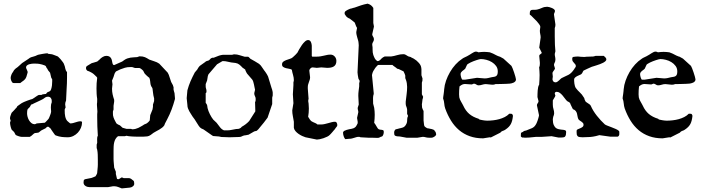

<svg xmlns="http://www.w3.org/2000/svg" viewBox="-20 -755 3872 1056"><path d="M239.3 -57.6Q237.3 -56.6 233.2 -52Q229 -47.4 226.6 -47.4L208 -38.1Q207 -37.6 204.8 -35.9Q202.6 -34.2 200 -32Q197.3 -29.8 195.3 -28.1Q193.4 -26.4 192.9 -26.4Q191.9 -25.9 189.2 -25.4Q186.5 -24.9 183.3 -24.4Q180.2 -23.9 177.5 -23.7Q174.8 -23.4 173.3 -23.4Q169.4 -22.5 166.3 -20Q163.1 -17.6 159.9 -14.4Q156.7 -11.2 152.8 -8.1Q148.9 -4.9 144 -2.4H97.7Q95.2 -2.4 91.1 -3.4Q86.9 -4.4 82.3 -5.9Q77.6 -7.3 73.2 -9.3Q68.8 -11.2 66.4 -12.7Q66.4 -13.7 63.7 -17.3Q61 -21 60.5 -23.4Q59.6 -24.4 59.1 -25.9Q57.6 -27.3 57.6 -28.8L44.4 -41.5Q40.5 -49.3 37.8 -61.3Q35.2 -73.2 35.2 -81.1L38.6 -91.3L35.2 -101.6V-107.4Q35.2 -109.9 36.4 -114Q37.6 -118.2 39.1 -122.3Q40.5 -126.5 42 -130.1Q43.5 -133.8 44.4 -135.3Q44.9 -135.7 48.1 -138.9Q51.3 -142.1 55.2 -146.2Q59.1 -150.4 62.3 -153.8Q65.4 -157.2 66.4 -158.7Q66.9 -158.7 70.1 -162.1Q73.2 -165.5 73.2 -166.5L74.2 -168.5Q74.7 -169.4 74.7 -170.4Q83 -175.8 90.8 -181.9Q98.6 -188 108.4 -192.4Q108.9 -192.9 115.5 -195.6Q122.1 -198.2 130.1 -201.4Q138.2 -204.6 146 -207Q153.8 -209.5 157.7 -210.4Q162.6 -212.9 168 -216.8Q173.3 -220.7 178.5 -224.1Q183.6 -227.5 188 -230.2Q192.4 -232.9 195.3 -232.9H208Q208.5 -232.9 210.9 -234.4Q211.9 -234.9 213.4 -235.8Q215.3 -236.3 222.9 -237.3Q230.5 -238.3 232.9 -238.3L239.3 -246.6Q242.7 -248.5 246.1 -249.8Q249.5 -251 252.4 -252.4Q255.4 -253.9 257.6 -256.6Q259.8 -259.3 261.2 -264.2Q264.6 -274.4 265.9 -285.9Q267.1 -297.4 267.1 -307.6V-318.4Q267.1 -319.3 264.2 -323.7Q261.2 -328.1 261.2 -330.1L255.4 -355L244.6 -368.2L239.3 -378.4Q237.3 -379.4 235.4 -383.3Q233.4 -387.2 232.9 -389.6Q231.9 -392.6 225.6 -395.3Q219.2 -397.9 211.4 -400.1Q203.6 -402.3 196 -403.6Q188.5 -404.8 185.5 -404.8Q184.6 -404.8 178 -405Q171.4 -405.3 167 -405.3Q162.6 -405.3 155 -404.5Q147.5 -403.8 140.6 -401.6Q133.8 -399.4 128.7 -395.5Q123.5 -391.6 123.5 -385.3V-380.9Q124 -379.9 125.5 -376.7Q127 -373.5 128.4 -369.9Q129.9 -366.2 131.1 -363Q132.3 -359.9 132.3 -358.9Q132.3 -356.9 131.1 -353.3Q129.9 -349.6 128.9 -345.7Q125.5 -330.1 119.6 -321.8Q113.8 -313.5 101.1 -305.7L95.2 -301.3Q93.3 -299.8 91.8 -298.3H54.7Q50.3 -298.3 47.4 -301.8Q44.4 -305.2 42.5 -309.8Q40.5 -314.5 39.6 -319.1Q38.6 -323.7 38.6 -326.2Q38.6 -329.1 39.6 -334Q40.5 -338.9 42.5 -343.5Q44.4 -348.1 46.6 -352.3Q48.8 -356.4 51.3 -358.9Q52.7 -362.3 54.7 -364.7Q55.7 -367.2 56.9 -368.7Q58.1 -370.1 58.6 -370.6L66.4 -378.4Q77.1 -385.3 84.5 -392.6Q91.8 -399.9 101.6 -408.2L135.7 -430.7Q140.6 -435.1 144.8 -437.3Q148.9 -439.5 153.3 -440.9Q157.7 -442.4 162.4 -443.4Q167 -444.3 173.3 -446.8Q173.8 -446.8 176 -447.8Q178.2 -448.7 180.7 -450Q183.1 -451.2 185.5 -452.1Q188 -453.1 189 -453.6Q191.4 -454.1 198.5 -455.6Q205.6 -457 213.6 -458.5Q221.7 -460 229 -460.9Q236.3 -461.9 239.3 -461.9Q241.7 -461.9 243.9 -460.2Q246.1 -458.5 247.1 -458.5Q248.5 -458.5 251.5 -458.3Q254.4 -458 257.6 -457.5Q260.7 -457 263.4 -456.8Q266.1 -456.5 267.1 -456.1Q270 -455.1 274.9 -453.4Q279.8 -451.7 284.7 -449.7Q289.6 -447.8 293.5 -446.3Q297.4 -444.8 298.3 -444.3Q298.8 -443.8 300.8 -441.9Q302.7 -439.9 305.4 -437.3Q308.1 -434.6 310.5 -432.1Q313 -429.7 314 -428.2Q319.3 -420.4 325 -414.1Q330.6 -407.7 333 -399.4Q335.4 -394.5 336.7 -388.9Q337.9 -383.3 339.1 -377.9Q340.3 -372.6 342.3 -367.7Q344.2 -362.8 348.6 -358.9V-328.6Q348.6 -296.4 346.4 -265.4Q344.2 -234.4 343.3 -201.7Q341.3 -196.8 339.8 -192.1Q338.4 -187.5 338.4 -181.6Q338.4 -177.2 339.6 -171.9Q340.8 -166.5 340.8 -164.1L336.4 -154.8Q335.9 -152.8 335.9 -150.9V-145.5Q335.9 -138.2 336.4 -129.9Q336.9 -121.6 338.9 -113.3Q340.8 -105 344.5 -97.7Q348.1 -90.3 355 -85.4Q357.4 -83.5 361.6 -79.8Q365.7 -76.2 367.7 -76.2H369.6Q374.5 -76.2 380.9 -77.9Q387.2 -79.6 394 -81.8Q400.9 -84 408 -85.9Q415 -87.9 421.9 -87.9Q431.2 -87.9 431.2 -82Q431.2 -66.4 425 -51.8Q418.9 -37.1 408.2 -25.6Q397.5 -14.2 383.3 -7.1Q369.1 0 352.5 0Q335.9 0 320.3 -1.7Q304.7 -3.4 286.1 -10.3L282.7 -12.7Q281.7 -13.7 278.1 -18.8Q274.4 -23.9 270.3 -29.8Q266.1 -35.6 262.7 -40.8Q259.3 -45.9 258.8 -47.4L247.1 -57.6H243.7ZM128.9 -130.9Q128.9 -123 131.6 -112.8Q134.3 -102.5 139.6 -93.5Q145 -84.5 152.8 -78.1Q160.6 -71.8 170.4 -71.8Q172.4 -71.8 173.8 -72.3Q175.3 -72.8 182.1 -76.2L226.6 -80.1Q228 -81.1 231.2 -84.2Q234.4 -87.4 237.5 -90.8Q240.7 -94.2 243.4 -97.2Q246.1 -100.1 247.1 -101.6Q247.6 -101.6 248.8 -104.5Q250 -107.4 252 -111.8Q253.9 -116.2 255.6 -121.1Q257.3 -126 258.8 -129.9Q259.8 -132.3 260.5 -137.2Q261.2 -142.1 261.2 -142.6Q260.7 -147.9 260.3 -153.3Q259.8 -158.7 259.8 -164.1Q259.8 -168.9 260.3 -173.1Q260.7 -177.2 261.2 -181.6L264.6 -192.4V-201.2Q264.6 -209.5 259.3 -216.3Q253.9 -223.1 243.7 -223.1Q235.4 -223.1 229.7 -219.5Q224.1 -215.8 216.8 -210.4Q214.4 -209 207 -205.3Q199.7 -201.7 191.7 -198Q183.6 -194.3 176.5 -190.9Q169.4 -187.5 167 -186.5L157.7 -181.6Q156.7 -181.6 153.8 -180.7Q150.9 -179.7 150.9 -179.2L144 -166.5L132.3 -154.8Q129.9 -149.4 129.4 -142.3Q128.9 -135.3 128.9 -130.9Z M601.1 269.5 573.2 274.4H474.1Q468.3 274.4 462.2 272.9Q456.1 271.5 450.9 268.3Q445.8 265.1 442.6 260.3Q439.5 255.4 439.5 248.5Q439.5 241.7 440.7 237.1Q441.9 232.4 448.7 230.5L483.4 223.6Q486.8 222.7 489.7 221.2Q492.2 220.2 494.9 219.2Q497.6 218.3 499 217.3Q501 217.3 503.4 215.8Q504.4 215.3 505.4 214.4Q507.8 211.4 511.2 204.8Q514.6 198.2 514.6 195.3Q514.6 194.3 515.1 188.7Q515.6 183.1 516.4 176Q517.1 168.9 517.6 162.1Q518.1 155.3 518.1 151.4V125Q518.1 110.4 517.6 95.9Q517.1 81.5 514.6 68.4L511.7 59.1V40.5L514.6 30.3L514.2 10.3Q514.2 4.9 514.9 0.2Q515.6 -4.4 518.1 -8.3Q516.1 -34.7 515.4 -59.8Q514.6 -85 514.6 -110.8V-126.5L515.6 -140.1Q515.6 -140.6 515.6 -141.6Q515.6 -142.6 515.4 -146Q515.1 -149.4 514.6 -156.7Q514.2 -164.1 513.2 -176.8Q513.2 -180.7 513.2 -184.1Q513.2 -187.5 514.2 -191.9L514.6 -210.9Q512.2 -225.1 511.5 -239.3Q510.7 -253.4 510.7 -268.6Q510.7 -282.7 511.5 -297.1Q512.2 -311.5 514.6 -327.1L511.7 -332Q510.3 -333 507.6 -335.7Q504.9 -338.4 502.4 -340.8Q499.5 -343.8 495.6 -347.2Q494.1 -348.6 490.7 -351.1Q487.3 -353.5 482.9 -356Q478.5 -358.4 474.4 -360.4Q470.2 -362.3 468.3 -363.3Q465.3 -364.3 463.6 -364.5Q461.9 -364.7 460.9 -365.7Q453.1 -371.6 453.1 -379.4Q453.1 -380.4 453.1 -383.1Q453.1 -385.7 454.1 -386.7Q455.1 -388.2 455.6 -389.4Q456.1 -390.6 458.5 -392.1L483.4 -407.2Q484.9 -407.7 486.8 -408.2Q488.3 -408.7 489.7 -409.2Q491.2 -409.7 492.2 -409.7L514.6 -416.5L527.3 -427.2Q534.2 -435.5 544.7 -441.7Q555.2 -447.8 564.5 -447.8Q575.2 -447.8 581.3 -444.1Q587.4 -440.4 590.8 -434.6Q594.2 -428.7 595.5 -422.4Q596.7 -416 597.9 -410.2Q599.1 -404.3 601.3 -400.6Q603.5 -397 607.9 -397L651.9 -416.5L663.6 -424.8Q671.9 -430.7 680.4 -433.6Q689 -436.5 697.8 -438Q706.5 -439.5 715.6 -439.7Q724.6 -439.9 734.4 -440.9L747.1 -445.3Q757.3 -445.3 764.4 -444.1Q771.5 -442.9 777.3 -440.4Q783.2 -438 788.6 -434.8Q793.9 -431.6 801.3 -427.2Q814.5 -421.9 828.9 -417.7Q843.3 -413.6 856 -404.8L902.3 -355.5L905.3 -349.6Q906.2 -347.2 907.5 -345.2Q908.7 -343.3 908.7 -342.3L921.4 -304.2L931.2 -286.1Q931.2 -283.2 932.6 -280.3L934.6 -276.4V-262.7Q935.1 -260.3 935.5 -258.3Q936 -256.3 936.5 -254.9Q937 -253.4 937 -252.4L939.9 -242.7Q940.4 -236.3 940.9 -230.5Q941.4 -225.1 941.9 -220Q942.4 -214.8 942.4 -210.9Q934.1 -180.2 923.8 -152.8Q913.6 -125.5 899.4 -98.6L887.2 -75.2L883.8 -65.9Q878.9 -58.6 871.8 -53Q864.7 -47.4 856.4 -42.5Q848.1 -37.6 839.8 -33.4Q831.5 -29.3 824.2 -24.4L808.6 -12.7Q799.8 -6.3 790 -4.9Q780.3 -3.4 769 -3.4H747.1Q739.3 -3.4 732.7 -3.4Q726.1 -3.4 719.2 -3.7Q712.4 -3.9 704.8 -4.4Q697.3 -4.9 688 -5.9L675.3 -8.3L667 -5.9H628.9Q619.6 1.5 614.7 10.5Q609.9 19.5 607.7 29.8Q605.5 40 605 51.3Q604.5 62.5 604.5 74.2V120.1Q604.5 124 605 131.3Q605.5 138.7 606.2 146.2Q606.9 153.8 607.4 159.7Q607.9 165.5 607.9 166.5L617.2 189.9V201.7L623 226.6Q623 229.5 626.5 230Q629.9 230.5 633.3 230.5L648.4 221.2H651.9L660.2 224.6H687Q692.4 224.6 697 226.6Q701.7 228.5 707.5 233.9Q713.9 237.8 715.8 241Q717.8 244.1 717.8 251L718.3 255.9Q718.3 263.7 710.9 269.8Q703.6 275.9 693.8 276.9L649.9 281.2Q640.1 277.3 629.6 273.4Q619.1 269.5 610.4 269.5ZM601.1 -130.9Q601.1 -124 601.6 -120.4Q602.1 -116.7 604.5 -108.9Q605.5 -105 608.2 -99.6Q610.8 -94.2 613.3 -89.4Q616.2 -84 619.6 -77.6Q619.6 -76.7 622.3 -74.7Q625 -72.8 628.4 -70.8Q631.8 -68.8 635 -67.4Q638.2 -65.9 639.2 -65.9L654.3 -52.2L675.3 -46.4H700.7L706.5 -43.9Q716.8 -43.9 725.1 -46.1Q733.4 -48.3 740.5 -51.5Q747.6 -54.7 753.9 -58.6Q760.3 -62.5 766.6 -65.9Q772.9 -71.3 779.5 -73Q786.1 -74.7 793 -81.1Q794.4 -82 796.1 -84Q797.9 -85.9 799.8 -87.9L803.7 -92.8L806.2 -121.6L818.8 -152.8L821.3 -168V-179.7L827.6 -199.2V-213.9Q822.8 -231.4 821.8 -243.9Q820.8 -256.3 818.8 -267.6Q817.9 -271 816.7 -272.9Q815.4 -274.9 814 -276.9Q812.5 -278.8 811.3 -281.5Q810.1 -284.2 808.6 -289.1Q807.6 -292.5 807.1 -297.6Q806.6 -302.7 805.9 -308.1Q805.2 -313.5 804.2 -318.4Q803.2 -323.2 801.3 -327.1Q799.8 -328.1 795.7 -331.3Q791.5 -334.5 787.4 -338.6Q783.2 -342.8 779.5 -346.4Q775.9 -350.1 774.9 -351.6L769 -363.3Q769 -364.3 767.1 -366.5Q765.1 -368.7 762.7 -370.8Q760.3 -373 757.3 -375.2Q754.4 -377.4 752.9 -378.4L747.1 -380.9H722.7L706.5 -386.2H698.2Q679.2 -386.2 667 -382.3Q654.8 -378.4 641.6 -373.5L625.5 -365.7Q619.6 -363.8 616.5 -360.4Q613.3 -356.9 611.3 -352.5Q609.4 -348.1 607.9 -343Q606.4 -337.9 604.5 -332L596.2 -311.5Q596.2 -306.2 597.4 -301.5Q598.6 -296.9 598.6 -291.5L596.2 -267.6Q596.2 -250.5 599.4 -236.1Q602.5 -221.7 607.9 -206.1V-195.8L604.5 -173.3V-152.8L601.1 -142.1Z M1010.7 -258.3Q1017.6 -284.2 1027.8 -307.9Q1038.1 -331.5 1051.3 -356.4L1064.9 -372.6L1070.8 -382.8Q1072.3 -385.3 1074.2 -387.2Q1075.7 -389.2 1077.1 -390.9Q1078.6 -392.6 1080.1 -393.6L1108.9 -414.1Q1111.3 -417 1114.3 -418.2Q1117.2 -419.4 1119.9 -420.2Q1122.6 -420.9 1125.5 -421.6Q1128.4 -422.4 1130.9 -424.8L1140.1 -434.1L1147.9 -437.5H1155.3L1181.6 -447.8Q1183.6 -448.7 1187.3 -449.7Q1190.9 -450.7 1194.8 -451.7Q1198.7 -452.6 1202.1 -453.1Q1205.6 -453.6 1207 -453.6H1256.8Q1261.2 -455.6 1264.4 -455.8Q1267.6 -456.1 1269.5 -456.1Q1283.7 -456.1 1297.9 -451.4Q1312 -446.8 1326.2 -442.9H1344.7Q1345.7 -442.9 1347.7 -441.2Q1349.6 -439.5 1352.1 -437L1357.4 -431.6Q1369.6 -424.8 1381.3 -418.2Q1393.1 -411.6 1404.8 -403.8Q1414.6 -396 1420.2 -386.5Q1425.8 -377 1433.1 -367.7Q1434.1 -366.7 1436.8 -363Q1439.5 -359.4 1442.4 -355Q1445.3 -350.6 1448 -346.2Q1450.7 -341.8 1451.7 -339.4L1454.6 -333.5L1473.6 -271Q1475.1 -268.1 1476.1 -264.2Q1477.1 -260.3 1478 -256.6Q1479 -252.9 1479.5 -249.8Q1480 -246.6 1480 -245.6V-230L1477.1 -217.8V-182.6L1451.7 -107.9Q1441.9 -94.7 1431.2 -80.8Q1420.4 -66.9 1409.7 -54.7Q1409.7 -54.2 1407.7 -52.2Q1404.8 -48.3 1400.9 -43.9Q1397 -39.6 1392.1 -35.6Q1391.1 -34.7 1386.5 -34.2Q1381.8 -33.7 1376.5 -31.2L1347.2 -14.2Q1346.2 -14.2 1343 -13.4Q1339.8 -12.7 1336.2 -12Q1332.5 -11.2 1329.1 -10.7Q1325.7 -10.3 1324.2 -10.3Q1315.4 -8.3 1309.8 -4.9Q1304.2 -1.5 1293.9 -1.5L1244.1 0Q1242.2 0 1235.8 -0.2Q1229.5 -0.5 1222.2 -0.7Q1214.8 -1 1208 -1.2Q1201.2 -1.5 1197.8 -1.5L1184.1 -4.4L1152.8 -6.8L1147.9 -9.3L1099.6 -43L1087.9 -48.3Q1079.1 -53.2 1073.2 -62.7Q1067.4 -72.3 1061.5 -81.1Q1056.2 -90.8 1050.5 -98.6Q1044.9 -106.4 1039.6 -113.3Q1035.2 -121.1 1030 -128.4Q1024.9 -135.7 1020.8 -143.6Q1016.6 -151.4 1013.7 -159.4Q1010.7 -167.5 1010.7 -177.2L1006.8 -215.3ZM1111.3 -189.5Q1115.2 -185.1 1116.9 -181.6Q1118.7 -178.2 1119.4 -175.3Q1120.1 -172.4 1120.4 -168.9Q1120.6 -165.5 1121.6 -160.6Q1125.5 -144.5 1134.3 -127Q1143.1 -109.4 1152.8 -97.2L1171.4 -79.6Q1181.2 -67.4 1189.9 -55.4Q1198.7 -43.5 1211.9 -38.1H1231.4Q1242.2 -38.1 1254.4 -40.8Q1266.6 -43.5 1278.8 -45.4Q1285.6 -45.4 1291 -46.1Q1296.4 -46.9 1304.2 -51.8L1310.1 -58.1Q1333.5 -70.8 1350.6 -89.4L1384.3 -142.6L1382.8 -193.4Q1385.3 -197.3 1385.7 -200.7Q1386.2 -204.1 1386.2 -210.9Q1386.2 -219.2 1382.3 -226.1Q1378.4 -232.9 1378.4 -242.7L1382.8 -261.2Q1381.3 -267.1 1379.9 -274.9Q1378.4 -282.7 1376.7 -290.8Q1375 -298.8 1372.8 -305.9Q1370.6 -313 1367.2 -317.4L1342.3 -346.2Q1340.8 -347.2 1338.6 -350.6Q1336.4 -354 1334.2 -358.4Q1332 -362.8 1330.3 -366.7Q1328.6 -370.6 1328.6 -372.6L1314 -382.8Q1305.2 -392.6 1296.4 -399.7Q1287.6 -406.7 1275.4 -408.7L1251.5 -411.6Q1238.8 -413.6 1229 -416.3Q1219.2 -418.9 1207 -418.9H1203.6L1173.8 -401.4L1126.5 -346.2Q1124.5 -340.8 1123 -336.4Q1121.6 -332 1121.6 -327.6L1119.1 -312.5L1111.3 -292.5V-279.8Q1111.3 -272.9 1113.5 -267.1Q1115.7 -261.2 1115.7 -253.4Q1115.7 -249.5 1115.2 -247.3Q1114.7 -245.1 1111.3 -242.7Z M1593.8 -187.5 1590.8 -236.3 1593.8 -287.1V-301.8Q1594.2 -304.2 1595.2 -307.6Q1596.2 -311 1596.2 -313.5Q1596.2 -327.6 1591.8 -342.5Q1587.4 -357.4 1585 -371.6Q1580.1 -375 1571 -376.5Q1562 -377.9 1553.2 -380.1Q1544.4 -382.3 1537.8 -386.7Q1531.2 -391.1 1531.2 -400.4Q1531.2 -410.6 1538.1 -415.8Q1544.9 -420.9 1554.4 -424.6Q1564 -428.2 1574 -431.2Q1584 -434.1 1590.3 -439.9Q1596.7 -445.3 1604.5 -453.1Q1612.3 -460.9 1615.7 -465.3Q1619.6 -473.1 1626.2 -484.9Q1632.8 -496.6 1640.6 -507.6Q1648.4 -518.6 1657.2 -526.6Q1666 -534.7 1674.8 -534.7Q1680.7 -534.7 1684.3 -531.5Q1688 -528.3 1690.2 -523.7Q1692.4 -519 1693.4 -513.7Q1694.3 -508.3 1694.8 -503.4V-446.8L1697.3 -443.4H1720.2Q1732.4 -443.4 1742.7 -445.1Q1752.9 -446.8 1762 -449Q1771 -451.2 1779.5 -452.9Q1788.1 -454.6 1797.9 -454.6Q1811.5 -454.6 1820.8 -444.3Q1830.1 -434.1 1830.1 -419.9Q1830.1 -408.7 1826.4 -401.4Q1822.8 -394 1815.9 -389.6Q1809.1 -385.3 1799.8 -383.5Q1790.5 -381.8 1779.3 -381.8L1747.1 -384.3L1722.7 -381.8L1699.2 -384.3Q1692.4 -384.3 1686.8 -378.2Q1681.2 -372.1 1681.2 -366.7L1685.5 -330.1Q1685.5 -323.2 1683.6 -316.9Q1681.6 -310.5 1679.2 -304Q1676.8 -297.4 1674.8 -290.5Q1672.9 -283.7 1672.9 -276.4V-267.6L1677.2 -210.9Q1675.8 -208 1675.5 -205.1Q1675.3 -202.1 1675.3 -197.8Q1675.3 -194.3 1676.3 -191.4Q1677.2 -188.5 1677.2 -186Q1678.7 -171.9 1678.7 -158.2Q1678.7 -146 1677.7 -134.8Q1676.8 -123.5 1674.8 -112.3Q1675.3 -111.8 1676.8 -109.6Q1678.2 -107.4 1679.9 -104.7Q1681.6 -102.1 1683.1 -99.4Q1684.6 -96.7 1685.5 -96.2Q1689.5 -90.3 1694.3 -87.4Q1699.2 -84.5 1704.3 -82.3Q1709.5 -80.1 1715.1 -77.6Q1720.7 -75.2 1726.1 -70.3H1744.6Q1755.9 -70.3 1766.1 -72.8Q1776.4 -75.2 1785.9 -77.9Q1795.4 -80.6 1804.4 -83Q1813.5 -85.4 1823.2 -85.4Q1829.1 -85.4 1832 -79.6Q1835 -73.7 1835 -68.4Q1835 -65.4 1834.7 -63.7Q1834.5 -62 1833.5 -60.5Q1832.5 -59.1 1830.8 -57.1Q1829.1 -55.2 1826.7 -51.8L1819.8 -42Q1818.4 -41 1815.2 -37.1Q1812 -33.2 1808.1 -28.6Q1804.2 -23.9 1800.3 -19.8Q1796.4 -15.6 1794.4 -13.7Q1789.6 -8.3 1779.8 -3.4Q1770 1.5 1759.3 5.1Q1748.5 8.8 1738.5 10.7Q1728.5 12.7 1722.7 12.7L1660.2 0Q1651.9 -2.4 1641.6 -7.3Q1631.3 -12.2 1621.8 -18.8Q1612.3 -25.4 1605.2 -33.7Q1598.1 -42 1596.2 -51.8V-85.4Q1593.8 -102.1 1590.6 -116.9Q1587.4 -131.8 1587.4 -147.9Z M1866.7 -26.9Q1866.7 -27.8 1869.1 -31.2Q1870.6 -32.7 1872.1 -34.7L1886.2 -40.5Q1894 -43 1900.6 -44.2Q1907.2 -45.4 1913.1 -46.4Q1918.9 -47.4 1924.3 -49.6Q1929.7 -51.8 1935.1 -56.6Q1936 -57.1 1938 -60.1Q1939.9 -63 1941.9 -66.4Q1943.8 -69.8 1945.3 -73Q1946.8 -76.2 1947.3 -77.6V-85.4L1943.8 -106.4L1950.7 -137.7Q1950.7 -144 1949 -149.2Q1947.3 -154.3 1947.3 -161.1Q1947.3 -162.1 1948.2 -165Q1949.2 -168 1950.2 -171.1Q1951.2 -174.3 1952.1 -177Q1953.1 -179.7 1953.1 -179.7L1950.7 -228Q1950.7 -242.7 1952.4 -255.1Q1954.1 -267.6 1955.6 -280.3V-298.3Q1955.6 -298.8 1956.8 -301.5Q1958 -304.2 1958 -308.1Q1958 -313.5 1954.6 -316.9Q1951.2 -320.3 1950.7 -326.2Q1949.2 -335.9 1947.8 -342.8Q1946.3 -349.6 1946.3 -357.4L1953.1 -505.9L1952.1 -518.6Q1951.7 -525.9 1949.5 -533.2Q1947.3 -540.5 1945.1 -548.1Q1942.9 -555.7 1941.2 -563.2Q1939.5 -570.8 1939.5 -578.6L1943.8 -601.6Q1942.4 -603 1940.2 -607.4Q1938 -611.8 1936.3 -616.7Q1934.6 -621.6 1932.9 -626Q1931.2 -630.4 1930.2 -631.8L1903.8 -652.3Q1899.4 -653.3 1897.9 -654.8Q1892.6 -657.7 1889.9 -659.7Q1887.2 -661.6 1885.5 -663.6Q1883.8 -665.5 1881.8 -668.5Q1879.9 -671.4 1876 -677.2Q1875.5 -679.7 1875.5 -680.4Q1875.5 -681.2 1875.5 -683.6Q1875.5 -685.5 1876 -687.7Q1876.5 -689.9 1877.9 -690.9Q1879.4 -693.4 1883.8 -696Q1888.2 -698.7 1892.8 -701.2Q1897.5 -703.6 1901.4 -705.1Q1905.3 -706.5 1905.8 -707Q1906.2 -707 1908.7 -707.5Q1911.1 -708 1913.8 -708.7Q1916.5 -709.5 1918.9 -710.2Q1921.4 -710.9 1921.9 -711.4Q1922.4 -711.4 1926.5 -712.2Q1930.7 -712.9 1932.1 -713.9Q1949.2 -720.2 1965.6 -725.6Q1981.9 -731 2002 -734.9Q2013.2 -731.4 2020 -726.3Q2026.9 -721.2 2033.2 -711.4V-629.4Q2033.2 -628.4 2033.7 -625.5Q2034.2 -622.6 2034.9 -619.1Q2035.6 -615.7 2036.1 -612.5Q2036.6 -609.4 2036.6 -608.4L2027.3 -566.9Q2027.3 -562.5 2028.8 -559.3Q2030.3 -556.2 2032 -553.2Q2033.7 -550.3 2035.2 -547.1Q2036.6 -543.9 2036.6 -539.6Q2036.6 -530.8 2032 -524.4Q2027.3 -518.1 2027.3 -510.3V-508.3Q2028.8 -501.5 2029.1 -494.9Q2029.3 -488.3 2029.3 -481.2Q2029.3 -474.1 2030 -467Q2030.8 -460 2033.2 -452.6Q2037.6 -440.4 2042 -432.6Q2046.4 -424.8 2055.2 -418.9Q2061 -418.9 2065.2 -421.1Q2069.3 -423.3 2072.5 -426.8Q2075.7 -430.2 2078.9 -433.6Q2082 -437 2086.4 -439.5L2095.7 -444.3H2130.4Q2147 -446.3 2164.1 -451.7Q2181.2 -457 2198.7 -457Q2207 -457 2213.4 -452.4Q2219.7 -447.8 2227.5 -444.3Q2230 -443.4 2235.1 -442.4Q2240.2 -441.4 2241.2 -439.5Q2247.6 -437 2255.6 -432.4Q2263.7 -427.7 2271 -421.6Q2278.3 -415.5 2284.7 -408Q2291 -400.4 2294.4 -392.6Q2294.9 -392.1 2296.4 -385.3Q2297.9 -378.4 2297.9 -375V-341.3L2303.7 -323.7Q2303.7 -315.4 2303.2 -310.8Q2302.7 -306.2 2300.3 -300.8V-236.3L2307.1 -223.1Q2307.1 -221.7 2306.6 -219.2Q2306.2 -216.8 2305.7 -214.4Q2305.2 -211.9 2304.4 -210Q2303.7 -208 2303.7 -208Q2303.7 -207 2303.2 -203.4Q2302.7 -199.7 2302.2 -195.3Q2301.8 -190.9 2301.3 -187.3Q2300.8 -183.6 2300.3 -182.6L2301.3 -164.1Q2301.8 -160.6 2304.9 -153.6Q2308.1 -146.5 2309.6 -144.5V-92.8L2312 -70.8Q2312.5 -65.9 2313.5 -63.2Q2314.5 -60.5 2316.4 -58.6Q2318.4 -56.6 2321.5 -54.7Q2324.7 -52.7 2329.6 -49.8L2338.9 -48.3Q2344.2 -46.9 2347.7 -46.4Q2351.1 -45.9 2354 -45.2Q2356.9 -44.4 2360.1 -43.2Q2363.3 -42 2368.7 -39.6Q2369.6 -34.2 2372.6 -32.5Q2375.5 -30.8 2375.5 -29.8Q2375.5 -28.3 2377.2 -23.9Q2378.9 -19.5 2378.9 -17.1Q2378.9 -13.2 2376.7 -10.3Q2374.5 -7.3 2371.1 -4.4H2370.1Q2367.2 -2 2362.5 0.2Q2357.9 2.4 2352.5 2.4H2338.9Q2329.1 2.4 2321 0Q2313 -2.4 2305.2 -2.4L2275.9 2.4H2215.8L2178.7 -4.4Q2171.9 -4.4 2165.5 -5.1Q2159.2 -5.9 2153.8 -8.3Q2149.9 -10.3 2148.9 -14.4Q2147.9 -18.6 2147.9 -23.4V-27.8Q2147.9 -33.7 2152.1 -39.6Q2156.2 -45.4 2164.1 -45.4L2176.8 -48.8Q2181.2 -50.3 2186.3 -51Q2191.4 -51.8 2196.5 -54Q2201.7 -56.2 2206.5 -60.8Q2211.4 -65.4 2215.8 -75.2Q2216.3 -75.7 2217 -78.1Q2217.8 -80.6 2218.3 -83Q2218.8 -85.4 2219 -87.6Q2219.2 -89.8 2219.2 -90.3Q2219.7 -96.7 2219.7 -101.3Q2219.7 -106 2220.7 -107.4Q2220.2 -106.9 2220.7 -108.2Q2221.2 -109.4 2221.9 -111.1Q2222.7 -112.8 2223.4 -114.7Q2224.1 -116.7 2224.1 -118.2L2219.2 -128.4V-151.9Q2218.3 -161.1 2214.8 -168.7Q2211.4 -176.3 2211.4 -184.1V-195.8Q2213.4 -214.8 2216.3 -236.1Q2219.2 -257.3 2219.2 -276.9Q2219.2 -286.6 2217.5 -297.6Q2215.8 -308.6 2211.4 -319.3Q2210.4 -320.8 2210 -322.3Q2209 -325.2 2209 -326.2V-338.9Q2208.5 -340.8 2207.3 -344.5Q2206.1 -348.1 2204.3 -352.1Q2202.6 -356 2200.9 -359.1Q2199.2 -362.3 2198.7 -363.3Q2198.2 -363.3 2194.8 -364.7Q2191.4 -366.2 2187.5 -368.2Q2183.6 -370.1 2179.4 -372.1Q2175.3 -374 2173.3 -375L2164.1 -377.4Q2162.6 -379.4 2158.9 -382.1Q2155.3 -384.8 2151.1 -387.7Q2147 -390.6 2143.3 -393.3Q2139.6 -396 2138.2 -397.9H2062Q2059.6 -397.9 2056.9 -395.8Q2054.2 -393.6 2052 -390.9Q2049.8 -388.2 2047.9 -385.7Q2045.9 -383.3 2044.9 -382.8Q2037.6 -372.6 2033 -364Q2028.3 -355.5 2025.9 -342.3L2035.6 -241.7Q2035.6 -239.3 2035.2 -236.6Q2034.7 -233.9 2033.2 -230Q2032.2 -225.1 2032 -221.2Q2031.7 -217.3 2031.7 -211.9L2032.2 -185.1L2038.1 -162.1Q2041 -143.1 2041 -124Q2041 -102.1 2038.1 -79.6Q2040.5 -76.2 2042 -74.2Q2043.5 -72.3 2045.2 -69.6Q2046.9 -66.9 2049.3 -62.5Q2051.8 -58.1 2057.1 -49.8Q2060.1 -45.9 2063.2 -44.2Q2066.4 -42.5 2069.8 -42Q2073.2 -41.5 2077.1 -41.3Q2081.1 -41 2085.4 -39.6Q2090.8 -38.6 2090.8 -28.8Q2090.8 -25.9 2090.1 -21.7Q2089.4 -17.6 2087.9 -13.9Q2086.4 -10.3 2084.5 -7.6Q2082.5 -4.9 2080.6 -4.4Q2073.7 -2.9 2069.1 0.2Q2064.5 3.4 2057.1 3.4Q2046.9 3.4 2038.6 2.9Q2030.3 2.4 2024.9 2.4H2005.4L1962.4 0Q1959 -2 1957.3 -2.2Q1955.6 -2.4 1953.1 -2.4Q1946.3 -2.4 1940.4 -0.7Q1934.6 1 1928.5 2.9Q1922.4 4.9 1915.8 6.6Q1909.2 8.3 1901.4 8.3L1878.9 10.3Q1873.5 4.4 1870.1 -5.9Q1866.7 -16.1 1866.7 -26.9Z M2417 -213.9Q2417 -216.3 2418 -223.4Q2418.9 -230.5 2420.2 -238.5Q2421.4 -246.6 2422.1 -253.9Q2422.9 -261.2 2422.9 -263.7Q2424.8 -287.1 2433.3 -311.5Q2441.9 -335.9 2455.1 -358.6Q2468.3 -381.3 2485.6 -400.4Q2502.9 -419.4 2523.4 -432.6Q2523.9 -433.6 2528.6 -436Q2533.2 -438.5 2538.6 -440.9Q2543.9 -443.4 2548.8 -445.8Q2553.7 -448.2 2554.7 -449.2Q2558.1 -450.7 2563.7 -454.3Q2569.3 -458 2575.2 -461.7Q2581.1 -465.3 2586.9 -468.3Q2592.8 -471.2 2597.7 -471.2Q2602.1 -471.2 2604.7 -470.2Q2607.4 -469.2 2611.3 -467.3Q2619.6 -468.3 2627.2 -469Q2634.8 -469.7 2642.6 -469.7Q2650.9 -469.7 2658.2 -469Q2665.5 -468.3 2673.8 -467.3Q2673.8 -467.3 2675.8 -466.6Q2677.7 -465.8 2680.2 -464.8Q2682.6 -463.9 2685.1 -462.9Q2687.5 -461.9 2689 -461.4Q2690.4 -460.9 2694.8 -458.7Q2699.2 -456.5 2704.6 -453.6Q2710 -450.7 2714.8 -448.5Q2719.7 -446.3 2721.7 -445.8Q2721.7 -445.3 2725.1 -444.3Q2728.5 -443.4 2729.5 -443.4L2749 -432.6L2793 -392.6Q2794.9 -390.1 2799.1 -379.6Q2803.2 -369.1 2807.4 -356.7Q2811.5 -344.2 2814.7 -333Q2817.9 -321.8 2817.9 -318.4Q2817.9 -311.5 2814 -307.4Q2810.1 -303.2 2804.7 -300.5Q2799.3 -297.9 2793.2 -296.6Q2787.1 -295.4 2782.7 -294.9H2780.8Q2775.9 -294.4 2764.9 -293.9Q2753.9 -293.5 2741.9 -293.2Q2730 -293 2719.5 -292.7Q2709 -292.5 2705.1 -292.5Q2699.7 -290 2695.6 -289.6Q2691.4 -289.1 2687 -289.1L2652.3 -292.5Q2642.6 -292.5 2632.1 -289.1Q2621.6 -285.6 2611.8 -285.6Q2605.5 -285.6 2599.4 -290.3Q2593.3 -294.9 2585.9 -294.9Q2585 -294.9 2580.8 -292.7Q2576.7 -290.5 2574.7 -290.5L2537.6 -293Q2529.8 -293 2522.9 -290Q2516.1 -287.1 2507.3 -279.8Q2505.9 -267.1 2505.4 -257.6Q2504.9 -248 2504.9 -236.3Q2504.9 -226.1 2506.1 -219.7Q2507.3 -213.4 2509.8 -207.8Q2512.2 -202.1 2515.6 -196.5Q2519 -190.9 2523.4 -182.6L2528.3 -173.3Q2541 -145.5 2561 -128.4Q2581.1 -111.3 2612.8 -101.6Q2612.8 -99.1 2619.9 -96.9Q2627 -94.7 2635.7 -93.8Q2646 -91.8 2659.2 -91.3Q2675.3 -91.3 2692.4 -93.3Q2709.5 -95.2 2725.6 -99.6Q2741.7 -104 2756.1 -111.3Q2770.5 -118.7 2780.8 -129.4H2788.6Q2794.4 -129.4 2796.6 -127.7Q2798.8 -126 2801.3 -118.2Q2799.8 -104 2797.1 -93Q2794.4 -82 2789.8 -73.2Q2785.2 -64.5 2777.8 -56.9Q2770.5 -49.3 2758.8 -41.5Q2754.9 -38.6 2751.5 -37.4Q2748 -36.1 2745.1 -35.2Q2742.2 -34.2 2739 -32.2Q2735.8 -30.3 2731.9 -25.4L2679.7 1L2673.8 0L2637.2 5.9Q2596.2 5.9 2563.5 -5.9Q2530.8 -17.6 2505.1 -39.3Q2479.5 -61 2460.7 -91.3Q2441.9 -121.6 2428.7 -158.2Q2424.3 -171.4 2423.3 -185.3Q2422.4 -199.2 2417 -213.9ZM2513.2 -347.2Q2513.2 -344.7 2513.9 -339.8Q2514.6 -335 2516.1 -330.1Q2517.6 -325.2 2519.5 -321.3Q2521.5 -317.4 2523.4 -316.9H2538.6L2603.5 -327.1L2645 -323.7Q2655.8 -323.7 2664.3 -325.7Q2672.9 -327.6 2683.1 -330.1Q2692.4 -331.5 2699 -332.8Q2705.6 -334 2709.7 -337.4Q2713.9 -340.8 2715.8 -346.4Q2717.8 -352.1 2717.8 -362.3Q2717.8 -379.4 2708.5 -392.1Q2699.2 -404.8 2685.3 -413.3Q2671.4 -421.9 2655 -426Q2638.7 -430.2 2624.5 -430.2Q2621.1 -430.2 2614.7 -428.5Q2608.4 -426.8 2600.3 -424.1Q2592.3 -421.4 2583.7 -418.2Q2575.2 -415 2568.1 -411.4Q2561 -407.7 2555.7 -404.5Q2550.3 -401.4 2548.8 -398.9L2538.6 -377Q2535.6 -373.5 2531.2 -370.6Q2526.9 -367.7 2522.7 -364.3Q2518.6 -360.8 2515.9 -356.7Q2513.2 -352.5 2513.2 -347.2Z M2845.2 -3.4Q2844.7 -4.4 2844.7 -6.6Q2844.7 -8.8 2844.7 -10.7L2845.2 -21Q2845.2 -25.4 2848.9 -26.4Q2852.5 -27.3 2856.4 -29.8Q2860.8 -35.2 2867.4 -35.9Q2874 -36.6 2878.4 -39.1Q2891.6 -44.4 2905.3 -50Q2918.9 -55.7 2927.2 -70.3Q2928.7 -72.3 2931.4 -78.1Q2934.1 -84 2936.5 -91.1Q2939 -98.1 2940.9 -105Q2942.9 -111.8 2943.4 -114.7Q2944.3 -116.2 2944.3 -118.9Q2944.3 -121.6 2944.3 -122.6L2933.1 -175.8Q2933.1 -182.1 2937.5 -187.5Q2941.9 -192.9 2941.9 -198.7L2936 -221.2Q2936 -228 2936.3 -237.8Q2936.5 -247.6 2937.3 -257.6Q2938 -267.6 2939.9 -276.1Q2941.9 -284.7 2945.3 -289.1Q2946.3 -303.2 2947 -315.9Q2947.8 -328.6 2947.8 -342.3Q2947.8 -353 2947 -363.5Q2946.3 -374 2945.3 -385.3Q2947.8 -389.2 2948.5 -394.3Q2949.2 -399.4 2949.2 -403.8V-411.6L2945.8 -446.8Q2945.8 -451.2 2948 -453.4Q2950.2 -455.6 2952.6 -457.3Q2955.1 -459 2957.3 -460.7Q2959.5 -462.4 2959.5 -465.3L2945.8 -493.2L2953.6 -548.8Q2953.6 -558.1 2951.4 -567.1Q2949.2 -576.2 2949.2 -586.9L2951.7 -606.4Q2951.7 -614.3 2944.6 -622.8Q2937.5 -631.3 2932.6 -637.7L2899.4 -670.9Q2898.4 -670.9 2896.5 -672.1Q2894.5 -673.3 2894.5 -674.3Q2894 -675.3 2894 -675.8Q2893.6 -676.3 2893.6 -677.2Q2893.6 -684.1 2894.5 -689.9Q2895.5 -695.8 2899.4 -697.8Q2901.9 -700.2 2906 -700.7Q2910.2 -701.2 2915.5 -701.2H2923.8Q2930.7 -701.2 2933.1 -702.1Q2946.8 -705.1 2960.4 -711.4Q2974.1 -717.8 2989.7 -717.8Q2994.6 -717.8 3001.7 -715.8Q3008.8 -713.9 3015.6 -710.9Q3022.5 -708 3027.3 -703.9Q3032.2 -699.7 3032.2 -695.3Q3032.2 -689.5 3029.5 -684.8Q3026.9 -680.2 3026.9 -674.8L3034.7 -621.1Q3034.7 -614.3 3034.2 -610.8Q3033.7 -607.4 3031.2 -600.6V-554.2Q3031.2 -549.3 3031.5 -541.5Q3031.7 -533.7 3031.7 -526.1Q3031.7 -518.6 3032 -512.9Q3032.2 -507.3 3032.2 -506.8L3034.7 -473.1L3031.2 -458.5Q3031.2 -450.2 3033 -442.9Q3034.7 -435.5 3034.7 -427.2Q3034.7 -417.5 3030.8 -410.6Q3026.9 -403.8 3026.9 -397L3032.2 -379.4Q3032.2 -376 3030 -372.8Q3027.8 -369.6 3025.4 -366.2Q3022.9 -362.8 3020.8 -359.4Q3018.6 -356 3018.6 -352.1L3020.5 -333.5L3018.6 -319.3Q3018.6 -314 3022.7 -308.1Q3026.9 -302.2 3034.7 -302.2H3037.1Q3041.5 -302.7 3046.1 -305.9Q3050.8 -309.1 3054.9 -313Q3059.1 -316.9 3062.5 -320.3Q3065.9 -323.7 3068.4 -325.2Q3081.1 -332 3090.1 -335.7Q3099.1 -339.4 3106.7 -343.5Q3114.3 -347.7 3121.3 -354.2Q3128.4 -360.8 3137.7 -374Q3140.1 -378.4 3141.8 -380.9Q3143.6 -383.3 3144.8 -384.8Q3146 -386.2 3146.5 -387.7Q3147 -389.2 3147 -392.1Q3147 -397.5 3143.8 -401.4Q3140.6 -405.3 3137 -409.2Q3133.3 -413.1 3130.4 -417.5Q3127.4 -421.9 3127.4 -428.2V-434.1Q3127.4 -436 3128.2 -438Q3128.9 -439.9 3132.8 -441.9Q3139.6 -442.9 3146.5 -443.6Q3153.3 -444.3 3158.7 -444.3Q3167 -443.4 3174.8 -442.6Q3182.6 -441.9 3189.9 -441.9Q3193.8 -441.9 3197 -441.9Q3200.2 -441.9 3203.6 -442.9L3242.7 -444.3Q3243.2 -444.3 3245.4 -444.8Q3247.6 -445.3 3250 -446Q3252.4 -446.8 3254.4 -447.3Q3256.3 -447.8 3256.8 -447.8H3300.8Q3306.2 -443.4 3310.5 -438.5Q3314.9 -433.6 3314.9 -428.2Q3314.9 -423.3 3310.1 -418.7Q3305.2 -414.1 3297.4 -409.9Q3289.6 -405.8 3280 -402.3Q3270.5 -398.9 3261.7 -396Q3252.9 -393.1 3245.6 -390.9Q3238.3 -388.7 3234.9 -387.7Q3220.7 -381.3 3211.4 -377.2Q3202.1 -373 3189.5 -366.7Q3185.5 -361.3 3183.8 -356.4Q3182.1 -351.6 3175.8 -346.2Q3173.3 -344.7 3167.2 -342.3Q3161.1 -339.8 3154.5 -336.4Q3147.9 -333 3142.8 -328.4Q3137.7 -323.7 3137.7 -318.4Q3137.7 -314.5 3137.9 -308.1Q3138.2 -301.8 3139.2 -294.9Q3140.1 -288.1 3142.1 -281.7Q3144 -275.4 3147 -271Q3157.7 -256.8 3169.4 -246.3Q3181.2 -235.8 3189.5 -221.2Q3192.4 -217.8 3193.1 -216.1Q3193.8 -214.4 3194.1 -212.9Q3194.3 -211.4 3194.8 -209.2Q3195.3 -207 3197.8 -202.6Q3199.2 -197.3 3203.4 -194.1Q3207.5 -190.9 3212.2 -188Q3216.8 -185.1 3221.4 -181.9Q3226.1 -178.7 3229 -173.8Q3241.2 -145.5 3262.7 -118.4Q3284.2 -91.3 3306.6 -70.8Q3311 -67.4 3321.5 -63.5Q3332 -59.6 3344 -54.9Q3356 -50.3 3367.2 -45.4Q3378.4 -40.5 3384.3 -34.7Q3385.7 -33.2 3386 -31.2Q3386.2 -29.3 3386.2 -26.9V-17.1Q3386.2 -12.2 3383.5 -8.3Q3380.9 -4.4 3377 -3.4H3336.4L3276.4 -11.7Q3275.9 -11.7 3275.4 -11.5Q3274.9 -11.2 3274.4 -11.2Q3273.4 -10.7 3272.9 -10.7Q3240.7 -1 3211.4 -1L3184.1 0Q3176.3 0 3169.2 -1Q3162.1 -2 3158.7 -4.4Q3153.3 -9.8 3152.3 -14.9Q3151.4 -20 3151.4 -26.9V-36.1Q3151.4 -41 3157.2 -43.7Q3163.1 -46.4 3170.4 -49.3Q3177.7 -52.2 3183.6 -56.6Q3189.5 -61 3189.5 -69.3Q3189.5 -75.2 3186 -78.9Q3182.6 -82.5 3178.2 -85.7Q3173.8 -88.9 3168.9 -92Q3164.1 -95.2 3161.1 -99.6Q3157.7 -106.9 3156.5 -115Q3155.3 -123 3153.3 -130.6Q3151.4 -138.2 3146.5 -144.5Q3141.6 -150.9 3130.9 -154.8Q3129.9 -156.7 3127.7 -161.1Q3125.5 -165.5 3123 -170.7Q3120.6 -175.8 3118.4 -180.4Q3116.2 -185.1 3115.7 -187.5Q3113.3 -191.4 3108.6 -193.8Q3104 -196.3 3099.6 -198.7Q3093.3 -204.6 3087.2 -213.1Q3081.1 -221.7 3074 -230Q3066.9 -238.3 3059.1 -244.1Q3051.3 -250 3041.5 -250Q3037.6 -250 3034.4 -247.8Q3031.2 -245.6 3031.2 -239.7L3034.7 -229Q3034.7 -227.5 3032.5 -223.4Q3030.3 -219.2 3027.6 -214.8Q3024.9 -210.4 3022.7 -206.8Q3020.5 -203.1 3020.5 -202.6V-179.2Q3020.5 -165.5 3024.2 -154.8Q3027.8 -144 3027.8 -131.8Q3027.8 -126.5 3026.4 -122.6Q3024.9 -118.7 3023.4 -114.7Q3022.5 -110.4 3021.5 -106.4Q3020.5 -102.5 3020.5 -98.1Q3020.5 -79.6 3025.6 -67.6Q3030.8 -55.7 3039.6 -49.8Q3044.9 -46.4 3052 -44.7Q3059.1 -43 3065.7 -42.2Q3072.3 -41.5 3078.1 -41Q3084 -40.5 3086.9 -39.1Q3092.3 -36.6 3093 -34.2Q3093.8 -31.7 3093.8 -28.8Q3093.8 -22 3092.5 -14.4Q3091.3 -6.8 3086.4 -2.4Q3082.5 0 3076.7 0.7Q3070.8 1.5 3064.9 1.5H3051.8L3013.7 -5.9L2961.9 -2.4H2929.7L2890.1 1.5L2867.2 2.4Q2864.3 1.5 2859.9 1.5Q2855.5 1.5 2852.1 1.5Z M3404.3 -213.9Q3404.3 -216.3 3405.3 -223.4Q3406.2 -230.5 3407.5 -238.5Q3408.7 -246.6 3409.4 -253.9Q3410.2 -261.2 3410.2 -263.7Q3412.1 -287.1 3420.7 -311.5Q3429.2 -335.9 3442.4 -358.6Q3455.6 -381.3 3472.9 -400.4Q3490.2 -419.4 3510.7 -432.6Q3511.2 -433.6 3515.9 -436Q3520.5 -438.5 3525.9 -440.9Q3531.2 -443.4 3536.1 -445.8Q3541 -448.2 3542 -449.2Q3545.4 -450.7 3551 -454.3Q3556.6 -458 3562.5 -461.7Q3568.4 -465.3 3574.2 -468.3Q3580.1 -471.2 3585 -471.2Q3589.4 -471.2 3592 -470.2Q3594.7 -469.2 3598.6 -467.3Q3606.9 -468.3 3614.5 -469Q3622.1 -469.7 3629.9 -469.7Q3638.2 -469.7 3645.5 -469Q3652.8 -468.3 3661.1 -467.3Q3661.1 -467.3 3663.1 -466.6Q3665 -465.8 3667.5 -464.8Q3669.9 -463.9 3672.4 -462.9Q3674.8 -461.9 3676.3 -461.4Q3677.7 -460.9 3682.1 -458.7Q3686.5 -456.5 3691.9 -453.6Q3697.3 -450.7 3702.1 -448.5Q3707 -446.3 3709 -445.8Q3709 -445.3 3712.4 -444.3Q3715.8 -443.4 3716.8 -443.4L3736.3 -432.6L3780.3 -392.6Q3782.2 -390.1 3786.4 -379.6Q3790.5 -369.1 3794.7 -356.7Q3798.8 -344.2 3802 -333Q3805.2 -321.8 3805.2 -318.4Q3805.2 -311.5 3801.3 -307.4Q3797.4 -303.2 3792 -300.5Q3786.6 -297.9 3780.5 -296.6Q3774.4 -295.4 3770 -294.9H3768.1Q3763.2 -294.4 3752.2 -293.9Q3741.2 -293.5 3729.2 -293.2Q3717.3 -293 3706.8 -292.7Q3696.3 -292.5 3692.4 -292.5Q3687 -290 3682.9 -289.6Q3678.7 -289.1 3674.3 -289.1L3639.6 -292.5Q3629.9 -292.5 3619.4 -289.1Q3608.9 -285.6 3599.1 -285.6Q3592.8 -285.6 3586.7 -290.3Q3580.6 -294.9 3573.2 -294.9Q3572.3 -294.9 3568.1 -292.7Q3564 -290.5 3562 -290.5L3524.9 -293Q3517.1 -293 3510.3 -290Q3503.4 -287.1 3494.6 -279.8Q3493.2 -267.1 3492.7 -257.6Q3492.2 -248 3492.2 -236.3Q3492.2 -226.1 3493.4 -219.7Q3494.6 -213.4 3497.1 -207.8Q3499.5 -202.1 3502.9 -196.5Q3506.3 -190.9 3510.7 -182.6L3515.6 -173.3Q3528.3 -145.5 3548.3 -128.4Q3568.4 -111.3 3600.1 -101.6Q3600.1 -99.1 3607.2 -96.9Q3614.3 -94.7 3623 -93.8Q3633.3 -91.8 3646.5 -91.3Q3662.6 -91.3 3679.7 -93.3Q3696.8 -95.2 3712.9 -99.6Q3729 -104 3743.4 -111.3Q3757.8 -118.7 3768.1 -129.4H3775.9Q3781.7 -129.4 3783.9 -127.7Q3786.1 -126 3788.6 -118.2Q3787.1 -104 3784.4 -93Q3781.7 -82 3777.1 -73.2Q3772.5 -64.5 3765.1 -56.9Q3757.8 -49.3 3746.1 -41.5Q3742.2 -38.6 3738.8 -37.4Q3735.4 -36.1 3732.4 -35.2Q3729.5 -34.2 3726.3 -32.2Q3723.1 -30.3 3719.2 -25.4L3667 1L3661.1 0L3624.5 5.9Q3583.5 5.9 3550.8 -5.9Q3518.1 -17.6 3492.4 -39.3Q3466.8 -61 3448 -91.3Q3429.2 -121.6 3416 -158.2Q3411.6 -171.4 3410.6 -185.3Q3409.7 -199.2 3404.3 -213.9ZM3500.5 -347.2Q3500.5 -344.7 3501.2 -339.8Q3502 -335 3503.4 -330.1Q3504.9 -325.2 3506.8 -321.3Q3508.8 -317.4 3510.7 -316.9H3525.9L3590.8 -327.1L3632.3 -323.7Q3643.1 -323.7 3651.6 -325.7Q3660.2 -327.6 3670.4 -330.1Q3679.7 -331.5 3686.3 -332.8Q3692.9 -334 3697 -337.4Q3701.2 -340.8 3703.1 -346.4Q3705.1 -352.1 3705.1 -362.3Q3705.1 -379.4 3695.8 -392.1Q3686.5 -404.8 3672.6 -413.3Q3658.7 -421.9 3642.3 -426Q3626 -430.2 3611.8 -430.2Q3608.4 -430.2 3602.1 -428.5Q3595.7 -426.8 3587.6 -424.1Q3579.6 -421.4 3571 -418.2Q3562.5 -415 3555.4 -411.4Q3548.3 -407.7 3543 -404.5Q3537.6 -401.4 3536.1 -398.9L3525.9 -377Q3522.9 -373.5 3518.6 -370.6Q3514.2 -367.7 3510 -364.3Q3505.9 -360.8 3503.2 -356.7Q3500.5 -352.5 3500.5 -347.2Z"/></svg>

Font: IM FELL English
Style: Regular
Weight: 400
Designer: Igino Marini
Foundry: Igino Marini
Version: 3.00